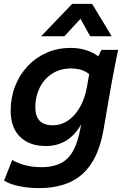

<svg xmlns="http://www.w3.org/2000/svg" viewBox="-20 -760 646 990"><path d="M181 210Q128 210 79 200Q30 190 1 171L43 65Q108 102 193 102Q277 102 322.5 62Q368 22 389 -72L399 -119Q365 -61 319.5 -34Q274 -7 216 -7Q132 -7 83.5 -54.5Q35 -102 35 -189Q35 -257 58 -316Q81 -375 123 -419.5Q165 -464 221.5 -488.5Q278 -513 344 -513Q388 -513 425 -501Q462 -489 487 -469L503 -503H589Q581 -464 572 -418Q563 -372 554 -324L513 -87Q486 65 405 137.5Q324 210 181 210ZM251 -114Q316 -114 364 -168Q412 -222 428 -311L440 -377Q407 -407 346 -407Q290 -407 248.5 -380Q207 -353 184.5 -307.5Q162 -262 162 -208Q162 -114 251 -114ZM556 -573H445L395 -663L312 -573H192L352 -740H455Z"/></svg>

Font: Livvic SemiBold
Style: Italic
Weight: 600
Italic angle: -10°
Designer: Jacques Le Bailly, Baron von Fonthausen
Version: Version 1.001; ttfautohint (v1.8.2)